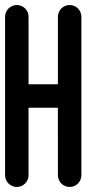

<svg xmlns="http://www.w3.org/2000/svg" viewBox="-20 -737 404 757"><path d="M208.2 -312.3C208.2 -312.3 208.2 -46.2 208.3 -46.2C208.3 -20.6 229 0.1 254.6 0.1C280.2 0.1 300.9 -20.6 300.9 -46.2V-670.9C300.9 -696.5 280.2 -717.2 254.6 -717.2C229 -717.2 208.3 -696.5 208.3 -670.9V-404.8H92.6V-670.9C92.6 -696.5 71.9 -717.2 46.3 -717.2C20.7 -717.2 0 -696.5 0 -670.9V-46.2C0 -20.6 20.6 0.1 46.2 0.1C71.8 0.1 92.5 -20.6 92.5 -46.2V-312.3Z"/></svg>

Font: Cactron
Style: Regular
Weight: 400
Version: Version 1.0